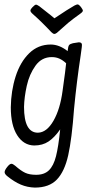

<svg xmlns="http://www.w3.org/2000/svg" viewBox="-20 -651 418 871"><path d="M337 -459Q347 -459 350 -454Q353 -449 351 -437Q351 -433 346 -400Q328 -282 316 -158Q306 -21 289.5 53Q273 127 238 163.5Q203 200 138 200Q104 199 74.5 186.5Q45 174 14 149Q1 139 1 130Q1 121 13 106Q24 92 32 92Q38 92 49 101Q75 124 94.5 133Q114 142 144 142Q181 142 202 121.5Q223 101 234 58Q245 15 253 -64Q227 -27 200 -9Q173 9 135 9Q87 8 58 -37.5Q29 -83 29 -164Q30 -239 51 -304.5Q72 -370 112.5 -409.5Q153 -449 210 -449Q249 -449 287 -419V-421Q289 -441 293.5 -446.5Q298 -452 311 -455Q335 -459 337 -459ZM264 -240Q278 -339 280 -364Q265 -378 249.5 -385Q234 -392 215 -392Q169 -392 141 -353Q113 -314 101.5 -262Q90 -210 89 -166Q89 -49 152 -49Q192 -50 222.5 -103Q253 -156 264 -240ZM210 -582 158 -623Q147 -630 144 -630Q138 -630 127 -618Q126 -617 122 -612Q118 -607 118 -603Q118 -597 128 -588Q168 -553 213 -505Q221 -497 227 -497Q231 -497 238 -502Q271 -532 289.5 -547.5Q308 -563 343 -588Q356 -597 356 -603Q356 -607 348 -618Q338 -631 332 -631Q328 -631 318 -626Q291 -611 227 -568Z"/></svg>

Font: Farsan
Style: Regular
Weight: 400
Version: Version 1.001g;PS 1.001;hotconv 1.0.86;makeotf.lib2.5.63406 